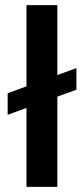

<svg xmlns="http://www.w3.org/2000/svg" viewBox="-20 -727 327 747"><path d="M83 -307.1 9.8 -280.3V-364.3L83 -391.1V-707H203.1V-435.1L277.3 -461.9V-377.9L203.1 -351.1V0H83Z"/></svg>

Font: Wanted Sans SemiBold
Style: Regular
Weight: 600
Designer: Original Design by Kil Hyung-jin and Kang Hanbin, Wanted Lab, Inc; Hangeul from Source Han Sans by Jang Soo-young and Ka
Foundry: Wanted Lab, Inc.
Version: Version 1.003